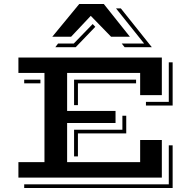

<svg xmlns="http://www.w3.org/2000/svg" viewBox="-20 -899 982 972"><path d="M381.3 -878.9H505.4L637.7 -712.9H542.5L439.5 -818.8L339.8 -712.9H244.6ZM596.2 -678.7H709.5L567.4 -856.4H591.8L748.5 -660.2H610.8ZM273.9 -678.7H353.5L449.2 -777.3L462.4 -763.2L363.3 -660.2H260.3ZM73.2 -78.1H205.1V-529.8H73.2V-607.9H799.3V-417.5H689.5V-529.8H319.8V-337.4H564.9V-276.4H319.8V-78.1H689.5V-190.4H799.3V0H73.2ZM718.8 -383.3H834.5V-583.5H854V-364.7H718.8ZM355 -495.6H668.9V-477.1H374.5V-366.7H355ZM102.5 -495.6H184.6V-477.1H102.5ZM355 -242.2H599.6V-313H619.1V-223.6H374.5V-107.4H355ZM834.5 34.2V-163.1H854V52.7H102.5V34.2Z"/></svg>

Font: Vast Shadow
Style: Regular
Weight: 400
Designer: Nicole Fally
Foundry: Nicole Fally
Version: Version 1.002